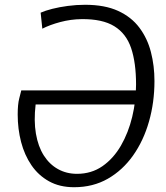

<svg xmlns="http://www.w3.org/2000/svg" viewBox="-20 -775 696 803"><path d="M290 8Q229.5 8 185 -16.8Q140.5 -41.5 111.5 -84Q82.5 -126.5 68.2 -181.2Q54 -236 54 -296Q54 -339 60.5 -363.5Q67 -388 69 -397H569L562 -338H129Q121 -270 130.2 -216Q139.5 -162 163.2 -124.8Q187 -87.5 222.5 -67.8Q258 -48 302 -48Q362.5 -48 408.5 -80Q454.5 -112 485.8 -166Q517 -220 533 -286.5Q549 -353 549 -422Q549 -512.5 528.5 -573.5Q508 -634.5 458.2 -665.2Q408.5 -696 321 -695Q276 -694.5 232 -682.8Q188 -671 157 -655L150 -722Q169 -730.5 198.5 -738Q228 -745.5 263.5 -750.2Q299 -755 336 -755Q418 -755 473.8 -729.5Q529.5 -704 563 -659.2Q596.5 -614.5 611.2 -557.2Q626 -500 626 -436Q626 -347 603.2 -267Q580.5 -187 536.8 -125Q493 -63 431 -27.5Q369 8 290 8Z"/></svg>

Font: Merriweather Sans Variable Regular
Style: Italic
Weight: 300
Italic angle: -8°
Designer: Eben Sorkin
Foundry: Eben Sorkin
Version: Version 2.001